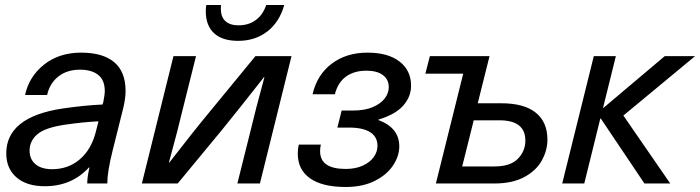

<svg xmlns="http://www.w3.org/2000/svg" viewBox="-20 -732 2793 766"><path d="M481 -369Q481 -340 472 -302L429 -130Q408 -46 408 0H328Q328 -26 337 -64H335Q266 11 159 11Q86 11 45.5 -24.5Q5 -60 5 -120Q5 -265 229 -299Q318 -312 389 -315L392 -324Q398 -354 398 -369Q398 -412 372 -433Q346 -454 299 -454Q247 -454 212.5 -426.5Q178 -399 168 -353H80Q96 -427 156 -474.5Q216 -522 304 -522Q390 -522 435.5 -484Q481 -446 481 -369ZM236 -234Q158 -222 128 -195.5Q98 -169 98 -131Q98 -97 121.5 -77Q145 -57 188 -57Q252 -57 298 -96Q344 -135 362 -205L373 -248Q310 -245 236 -234Z M927 0 976 -196Q1000 -297 1035 -424H1033Q923 -284 865 -213L689 0H546L672 -508H762L713 -312Q689 -211 654 -84H656Q751 -207 824 -295L999 -508H1143L1017 0ZM930 -569Q867 -569 834 -599.5Q801 -630 801 -687Q801 -703 803 -712H862Q861 -707 861 -697Q861 -665 879 -648Q897 -631 932 -631Q972 -631 1000.5 -652Q1029 -673 1042 -712H1114Q1095 -644 1046.5 -606.5Q998 -569 930 -569Z M1620 -390Q1620 -346 1588.5 -310.5Q1557 -275 1490 -255V-253Q1573 -222 1573 -148Q1573 -110 1548.5 -72.5Q1524 -35 1475.5 -10.5Q1427 14 1359 14Q1266 14 1217 -20.5Q1168 -55 1168 -119Q1168 -139 1172 -155H1260Q1257 -142 1257 -129Q1257 -58 1359 -58Q1399 -58 1428 -71.5Q1457 -85 1471.5 -106Q1486 -127 1486 -150Q1486 -186 1457 -204.5Q1428 -223 1373 -223H1326L1343 -291H1388Q1436 -291 1468 -305Q1500 -319 1515.5 -340Q1531 -361 1531 -384Q1531 -415 1507.5 -432.5Q1484 -450 1442 -450Q1393 -450 1360.5 -426.5Q1328 -403 1316 -356H1227Q1245 -434 1303.5 -478Q1362 -522 1446 -522Q1528 -522 1574 -486.5Q1620 -451 1620 -390Z M2164 -175Q2164 -132 2141.5 -91.5Q2119 -51 2071.5 -25.5Q2024 0 1953 0H1719L1828 -438H1677L1695 -508H1933L1886 -320H1980Q2071 -320 2117.5 -282.5Q2164 -245 2164 -175ZM2076 -171Q2076 -252 1973 -252H1870L1824 -68H1953Q2016 -68 2046 -98.5Q2076 -129 2076 -171Z M2654 0H2551L2377 -259H2375L2311 0H2223L2349 -508H2437L2386 -302H2388L2632 -508H2753L2467 -271Z"/></svg>

Font: CST
Style: Italic
Weight: 400
Italic angle: -14°
Version: Version 1.00